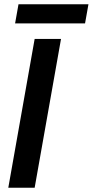

<svg xmlns="http://www.w3.org/2000/svg" viewBox="-20 -883 436 903"><path d="M19 0H143L267 -700H143ZM51 -773H380L396 -863H67Z"/></svg>

Font: Uncut Sans Semibold
Style: Italic
Weight: 600
Italic angle: -10°
Designer: Kasper Nordkvist
Foundry: Uncut Type
Version: Version 1.111;FEAKit 1.0